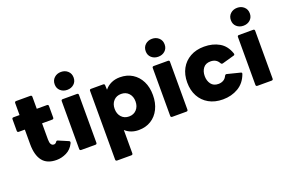

<svg xmlns="http://www.w3.org/2000/svg" viewBox="-119 -1228 2837 1885"><g transform="rotate(-20 1299.0 -285.0)"><path d="M276 10Q176 10 129.5 -50.5Q83 -111 83 -225V-377H20Q4 -377 4 -393V-513Q4 -529 20 -529H83V-654Q83 -670 99 -670H247Q263 -670 263 -654V-529H369Q385 -529 385 -513V-393Q385 -377 369 -377H263V-208Q263 -142 303 -142Q320 -142 332 -161Q339 -171 352 -165L453 -122Q468 -115 459 -97Q431 -40 380 -15Q329 10 276 10Z M609 -601Q567 -601 538.5 -626.5Q510 -652 510 -694Q510 -736 538.5 -762Q567 -788 609 -788Q651 -788 679.5 -762Q708 -736 708 -694Q708 -652 679.5 -626.5Q651 -601 609 -601ZM535 0Q519 0 519 -16V-516Q519 -531 535 -531H683Q699 -531 699 -516V-16Q699 0 683 0Z M831 218Q815 218 815 202V-516Q815 -531 831 -531H956Q973 -531 973 -516L975 -469Q1003 -504 1043.5 -522.5Q1084 -541 1134 -541Q1208 -541 1263.5 -506.5Q1319 -472 1350 -410.5Q1381 -349 1381 -266Q1381 -184 1350 -121.5Q1319 -59 1263.5 -24.5Q1208 10 1134 10Q1051 10 995 -41V202Q995 218 979 218ZM1090 -148Q1139 -148 1169 -181Q1199 -214 1199 -266Q1199 -318 1169 -350.5Q1139 -383 1090 -383Q1041 -383 1011 -350.5Q981 -318 981 -266Q981 -214 1011 -181Q1041 -148 1090 -148Z M1560 -601Q1518 -601 1489.5 -626.5Q1461 -652 1461 -694Q1461 -736 1489.5 -762Q1518 -788 1560 -788Q1602 -788 1630.5 -762Q1659 -736 1659 -694Q1659 -652 1630.5 -626.5Q1602 -601 1560 -601ZM1486 0Q1470 0 1470 -16V-516Q1470 -531 1486 -531H1634Q1650 -531 1650 -516V-16Q1650 0 1634 0Z M2014 10Q1930 10 1868 -25Q1806 -60 1772.5 -122Q1739 -184 1739 -266Q1739 -348 1772.5 -409.5Q1806 -471 1868 -506Q1930 -541 2014 -541Q2103 -541 2170.5 -502.5Q2238 -464 2267 -378Q2272 -361 2256 -358L2132 -323Q2118 -320 2111 -333Q2097 -359 2075 -371Q2053 -383 2024 -383Q1973 -383 1947.5 -349.5Q1922 -316 1922 -266Q1922 -217 1947.5 -182.5Q1973 -148 2024 -148Q2052 -148 2075 -160.5Q2098 -173 2111 -201Q2119 -215 2131 -212L2266 -178Q2283 -175 2276 -158Q2245 -73 2174.5 -31.5Q2104 10 2014 10Z M2450 -601Q2408 -601 2379.5 -626.5Q2351 -652 2351 -694Q2351 -736 2379.5 -762Q2408 -788 2450 -788Q2492 -788 2520.5 -762Q2549 -736 2549 -694Q2549 -652 2520.5 -626.5Q2492 -601 2450 -601ZM2376 0Q2360 0 2360 -16V-516Q2360 -531 2376 -531H2524Q2540 -531 2540 -516V-16Q2540 0 2524 0Z"/></g></svg>

Font: LINE Seed Sans App ExtraBold
Style: Regular
Weight: 800
Designer: LINE VX Design & Dalton Maag Ltd & Sandoll Inc
Foundry: Dalton Maag Ltd
Version: Version 1.003